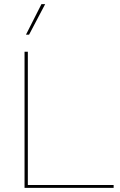

<svg xmlns="http://www.w3.org/2000/svg" viewBox="-20 -911 583 931"><path d="M531 -14V0H105H99V-660H115V-14ZM199 -891 121 -743H106L181 -891Z"/></svg>

Font: Work Sans Thin
Style: Regular
Weight: 260
Designer: Wei Huang
Foundry: Wei Huang
Version: Version 1.500